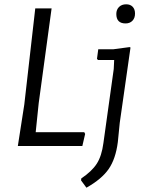

<svg xmlns="http://www.w3.org/2000/svg" viewBox="-20 -679 673 893"><path d="M567 -659Q586 -659 597 -647.5Q608 -636 608 -616Q608 -595 596 -582.5Q584 -570 564 -570Q521 -570 521 -614Q521 -634 533.5 -646.5Q546 -659 567 -659ZM372 -64 376 -56 363 0H63L93 -193L144 -640H220L160 -199L146 -64ZM583 -460 587 -458 537 -108 528 -18Q518 60 485.5 107Q453 154 382 194L357 160L358 151Q407 118 430 82.5Q453 47 461 -14L509 -358L511 -400H436L431 -405L437 -450H508Z"/></svg>

Font: Alegreya Sans
Style: Italic
Weight: 400
Italic angle: -7°
Designer: Juan Pablo del Peral
Foundry: Huerta Tipografica
Version: Version 2.007